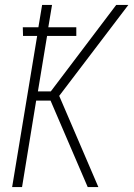

<svg xmlns="http://www.w3.org/2000/svg" viewBox="-20 -755 540 775"><path d="M29 0 130 -610H73L72 -645H135L150 -735H190L175 -645H288V-610H170L133 -386H185L449 -735H498L219 -368L377 0H334L184 -349H126L69 0Z"/></svg>

Font: Iosevka Term Curly Extralight
Style: Italic
Weight: 200
Italic angle: -9°
Designer: Belleve Invis
Foundry: Belleve Invis
Version: Version 32.3.0